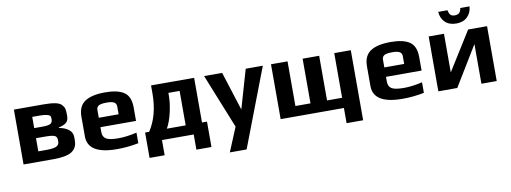

<svg xmlns="http://www.w3.org/2000/svg" viewBox="-68 -1070 4437 1668"><g transform="rotate(-10 2151.0 -236.0)"><path d="M539 -157C539 -185 528.2 -207.5 506.5 -224.5C484.8 -241.5 456.3 -253 421 -259V-263C451 -269.7 473.3 -279 488 -291C502.7 -303 510 -322.3 510 -349V-366C510 -386.7 508.3 -403 505 -415C501.7 -427 494.2 -439 482.5 -451C470.8 -463 451.8 -471.5 425.5 -476.5C399.2 -481.5 364.7 -484 322 -484H64V0H329C405 0 459 -10.5 491 -31.5C523 -52.5 539 -84.7 539 -128ZM372 -345C372 -326.3 366.2 -313.3 354.5 -306C342.8 -298.7 317.3 -295 278 -295H210V-394H275C303.7 -394 325.3 -392 340 -388C354.7 -384 363.7 -379.3 367 -374C370.3 -368.7 372 -361 372 -351ZM395 -142C395 -124 386.7 -110.8 370 -102.5C353.3 -94.2 324 -90 282 -90H210V-206H287C328.3 -206 356.7 -203 372 -197C387.3 -191 395 -178.7 395 -160Z M1092 -203V-321C1092 -385.7 1073.7 -430.7 1037 -456C1000.3 -481.3 944.7 -494 870 -494C790.7 -494 731 -480.7 691 -454C651 -427.3 631 -383 631 -321V-147C631 -42.3 716.7 10 888 10C953.3 10 1016.7 3.7 1078 -9V-102C1018 -88 964 -81 916 -81C862.7 -81 826.3 -87.2 807 -99.5C787.7 -111.8 778 -131.7 778 -159V-203ZM953 -286H778V-356C778 -371.3 784.2 -383.2 796.5 -391.5C808.8 -399.8 832.7 -404 868 -404C900 -404 922.2 -399.8 934.5 -391.5C946.8 -383.2 953 -371.3 953 -356Z M1274 -484V-414C1274 -285.3 1245.3 -177.3 1188 -90H1152V134H1285V0H1565V134H1698V-90H1654V-484ZM1510 -394V-90H1344C1364.7 -126.7 1381 -171.8 1393 -225.5C1405 -279.2 1411 -326.7 1411 -368V-394Z M2260 -484H2109L2010 -142L1901 -484H1742L1935 -4L1847 208H1995Z M2611 -484V-90H2478V-484H2332V0H2890V134H3036V-484H2890V-90H2757V-484Z M3611 -203V-321C3611 -385.7 3592.7 -430.7 3556 -456C3519.3 -481.3 3463.7 -494 3389 -494C3309.7 -494 3250 -480.7 3210 -454C3170 -427.3 3150 -383 3150 -321V-147C3150 -42.3 3235.7 10 3407 10C3472.3 10 3535.7 3.7 3597 -9V-102C3537 -88 3483 -81 3435 -81C3381.7 -81 3345.3 -87.2 3326 -99.5C3306.7 -111.8 3297 -131.7 3297 -159V-203ZM3472 -286H3297V-356C3297 -371.3 3303.2 -383.2 3315.5 -391.5C3327.8 -399.8 3351.7 -404 3387 -404C3419 -404 3441.2 -399.8 3453.5 -391.5C3465.8 -383.2 3472 -371.3 3472 -356Z M3890 0 4103 -350V0H4238V-484H4071L3858 -143V-484H3723V0ZM4118 -680H4036C4032 -643.3 4013.3 -625 3980 -625C3962 -625 3949 -629.3 3941 -638C3933 -646.7 3927 -660.7 3923 -680H3842C3844 -642 3857.2 -611.3 3881.5 -588C3905.8 -564.7 3938.7 -553 3980 -553C4020.7 -553 4053.2 -564.7 4077.5 -588C4101.8 -611.3 4115.3 -642 4118 -680Z"/></g></svg>

Font: Play
Style: Bold
Weight: 700
Designer: Jonas Hecksher
Foundry: Jonas Hecksher, Playtypeª, e-types AS
Version: Version 1.002